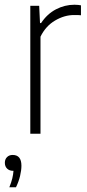

<svg xmlns="http://www.w3.org/2000/svg" viewBox="-58 -565 366 811"><path d="M70 0V-540.5H107.5L111 -467.5H115.5Q141 -506 178.2 -525.5Q215.5 -545 256.5 -545Q265.5 -545 272.5 -544.2Q279.5 -543.5 284 -542.5V-500.5Q276.5 -501.5 270.2 -501.5Q264 -501.5 254.5 -501.5Q214 -501.5 174.5 -478.2Q135 -455 113 -410V0ZM-18.5 226Q-10 205 -6 188.2Q-2 171.5 -1 156.5H-2.5Q-18.5 156.5 -28 147.2Q-37.5 138 -37.5 122.5Q-37.5 108 -28.5 98.8Q-19.5 89.5 -4.5 89.5Q32.5 89.5 32.5 135Q32.5 154 26.8 178.2Q21 202.5 9.5 226Z"/></svg>

Font: Encode Sans Condensed ExtraLight
Style: Regular
Weight: 200
Width: 3
Designer: Multiple Designers
Foundry: Impallari Type
Version: Version 3.000; ttfautohint (v1.8.3) -l 8 -r 50 -G 200 -x 14 